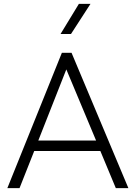

<svg xmlns="http://www.w3.org/2000/svg" viewBox="-20 -973 702 993"><path d="M18 0 300 -700H350L644 0H579L499 -192H157L81 0ZM178 -246H477L323 -614ZM293 -797 388 -953H448L347 -797Z"/></svg>

Font: Geologica Thin
Style: Regular
Weight: 100
Designer: Sindre Bremnes, Frode Helland
Foundry: Monokrom Skriftforlag AS
Version: Version 1.010; ttfautohint (v1.8.4.7-5d5b);gftools[0.9.28]